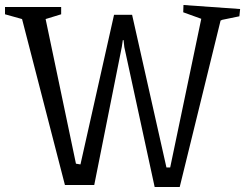

<svg xmlns="http://www.w3.org/2000/svg" viewBox="-20 -733 978 766"><path d="M938 -697 935 -668 867 -654 860 -651 697 13H597L476 -545L473 -573H470L466 -546L356 5H239L68 -657L0 -676V-705H224V-676L162 -657L283 -80L301 -77L435 -674H507L644 -65H659L783 -658L711 -684L712 -713Z"/></svg>

Font: Underdog
Style: Regular
Weight: 400
Designer: Sergey Steblina
Foundry: Sergey Steblina, Jovanny Lemonad
Version: Version 1.001; ttfautohint (v0.9)